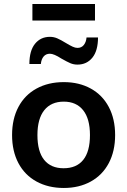

<svg xmlns="http://www.w3.org/2000/svg" viewBox="-20 -926 632 954"><path d="M40 -255Q40 -335 71.5 -394.5Q103 -454 161.5 -486Q220 -518 297 -518Q373 -518 431 -486Q489 -454 520.5 -394.5Q552 -335 552 -255Q552 -175 520.5 -115.5Q489 -56 431 -24Q373 8 297 8Q220 8 161.5 -24Q103 -56 71.5 -115.5Q40 -175 40 -255ZM427 -255Q427 -336 393 -378.5Q359 -421 297 -421Q234 -421 200 -378.5Q166 -336 166 -255Q166 -173 199.5 -131.5Q233 -90 296 -90Q360 -90 393.5 -131.5Q427 -173 427 -255ZM228 -743Q247 -743 264.5 -735.5Q282 -728 308 -712Q328 -700 341 -694Q354 -688 365 -688Q385 -688 396.5 -702.5Q408 -717 410 -740H467Q467 -674 439 -639.5Q411 -605 365 -605Q346 -605 329.5 -612Q313 -619 285 -635Q248 -659 228 -659Q208 -659 196.5 -645Q185 -631 183 -608H126Q126 -674 154 -708.5Q182 -743 228 -743ZM141 -906H452V-824H141Z"/></svg>

Font: Muli
Style: Bold
Weight: 700
Designer: Vernon Adams
Foundry: Vernon Adams
Version: Version 2.001